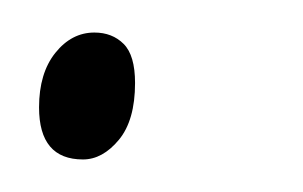

<svg xmlns="http://www.w3.org/2000/svg" viewBox="-20 -92 186 118"><path d="M31 6Q4 6 4 -26Q4 -47 14 -59.5Q24 -72 38 -72Q49 -72 56 -65Q63 -58 63 -41Q63 -18 53 -6Q43 6 31 6Z"/></svg>

Font: Noto Serif Tamil ExtraCondensed Thin
Style: Italic
Weight: 100
Width: 2
Italic angle: -12°
Designer: Indian Type Foundry, Tom Grace, and the Monotype Design Team
Foundry: Monotype Imaging Inc.
Version: Version 2.003; ttfautohint (v1.8.4.7-5d5b)